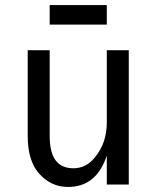

<svg xmlns="http://www.w3.org/2000/svg" viewBox="-20 -738 626 768"><path d="M495.1 0H407.2V-115.7Q365.7 9.8 252.4 9.8Q183.1 9.8 135.3 -44.9Q90.8 -95.7 90.8 -195.8V-537.1H178.7V-195.8Q178.7 -127 203.6 -95.2Q227.1 -64.9 273.9 -64.9Q323.2 -64.9 358.4 -106.9Q407.2 -165 407.2 -248V-537.1H495.1ZM178.7 -639.6V-717.8H407.2V-639.6Z"/></svg>

Font: Consola Mono
Style: Book
Weight: 400
Monospace: yes
Version: Version 2.001